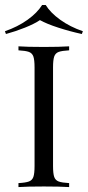

<svg xmlns="http://www.w3.org/2000/svg" viewBox="-41 -759 356 779"><path d="M239.5 -554.8Q210.5 -553.2 197.2 -548.4Q183.9 -543.5 179 -529.8Q174.2 -516.1 174.2 -485.5V-85.5Q174.2 -54.8 179 -41.1Q183.9 -27.4 197.2 -22.6Q210.5 -17.7 239.5 -16.1V0Q202.4 -2.4 137.1 -2.4Q67.7 -2.4 33.9 0V-16.1Q62.9 -17.7 76.2 -22.6Q89.5 -27.4 94.4 -41.1Q99.2 -54.8 99.2 -85.5V-485.5Q99.2 -516.1 94.4 -529.8Q89.5 -543.5 76.2 -548.4Q62.9 -553.2 33.9 -554.8V-571Q67.7 -568.5 137.1 -568.5Q201.6 -568.5 239.5 -571ZM295.2 -632.3 291.1 -621Q242.7 -631.5 195.6 -646.8Q148.4 -662.1 121 -677.4Q98.4 -662.1 60.1 -646.8Q21.8 -631.5 -16.9 -621L-21 -632.3Q30.6 -650 70.6 -678.6Q110.5 -707.3 129.8 -738.7H144.4Q163.7 -707.3 203.6 -678.6Q243.5 -650 295.2 -632.3Z"/></svg>

Font: Playfair Display
Style: Regular
Weight: 400
Designer: Claus Eggers Sørensen
Foundry: Claus Eggers Sørensen
Version: Version 1.005; ttfautohint (v1.2) -l 10 -r 42 -G 200 -x 21 -